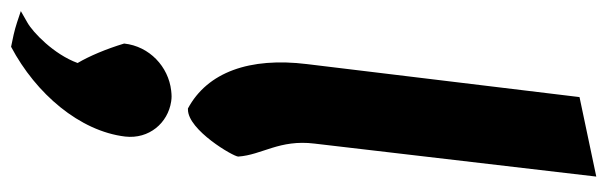

<svg xmlns="http://www.w3.org/2000/svg" viewBox="-418 -382 1122 355"><g transform="rotate(90 143.5 -204.0)"><path d="M218 126C223 82 193 47 153 41C146 40 142 40 133 41C89 46 51 81 46 128C56 161 69 192 82 214C66 258 25 297 7 307L-14 319L7 326C22 331 37 334 52 337C139 291 208 210 218 126ZM166 10H168C206 10 255 -74 255 -83C252 -127 223 -159 231 -224L292 -745L145 -714L84 -210C71 -104 99 -26 166 10Z"/></g></svg>

Font: Bluebird
Style: SfBdExtObl
Weight: 700
Designer: Jasper
Foundry: Cannot Into Space Fonts
Version: Version 0.98